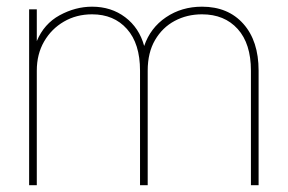

<svg xmlns="http://www.w3.org/2000/svg" viewBox="-20 -543 844 563"><path d="M65.4 0V-515.6H87.9V-422.4Q108.9 -473.1 155 -498.3Q201.2 -523.4 250 -523.4Q306.2 -523.4 347.2 -492.4Q388.2 -461.4 402.8 -408.2Q420.9 -461.4 466.8 -492.4Q512.7 -523.4 572.3 -523.4Q648.9 -523.4 693.6 -473.1Q738.3 -422.9 738.3 -335.9V0H715.8V-335.9Q715.8 -415 677 -458Q638.2 -501 572.3 -501Q528.3 -501 492.2 -481.7Q456.1 -462.4 434.6 -425.5Q413.1 -388.7 413.1 -335.9V0H390.6V-335.9Q390.6 -415 352.3 -458Q314 -501 250 -501Q204.1 -501 167.5 -479.7Q130.9 -458.5 109.4 -421.4Q87.9 -384.3 87.9 -335.9V0Z"/></svg>

Font: Inter Display Thin
Style: Regular
Weight: 100
Designer: Rasmus Andersson
Foundry: rsms
Version: Version 4.000;git-a52131595